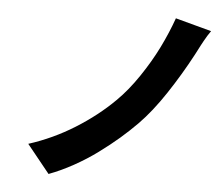

<svg xmlns="http://www.w3.org/2000/svg" viewBox="-55 -815 1065 924"><g transform="rotate(5 478.0 -353.0)"><path d="M931.8 -706Q924 -695 916.5 -683.1Q909.1 -671.2 900.7 -656.1Q892.4 -641 888.3 -633.3Q884.2 -625.7 875 -607.6Q865.8 -589.5 864.3 -587Q811.4 -487.6 748.6 -392.8Q685.7 -297.9 622.9 -234Q584.5 -195 540.7 -157.1Q496.8 -119.3 444.2 -80.6Q391.7 -41.9 331.5 -8.5Q271.3 24.9 212.4 46.9L102.6 -89.1Q219.1 -126.4 323.3 -191.4Q427.6 -256.4 507.5 -335.9Q561.1 -388.5 611 -462.4Q660.9 -536.2 696.6 -608.5Q732.2 -680.8 757.8 -752.8Z"/></g></svg>

Font: Karasuma Gothic
Style: Italic
Weight: 900
Italic angle: -9.39999°
Designer: Rasmus Andersson / Ryoko Nishizuka
Foundry: Genbu
Version: Version 1.00